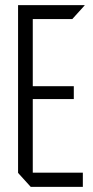

<svg xmlns="http://www.w3.org/2000/svg" viewBox="-20 -724 362 744"><path d="M99 0 50 -54V-55H301V0ZM50 -55V-704H107V-55ZM107 -340V-390H266V-340ZM107 -650V-704H308V-703L260 -650Z"/></svg>

Font: Foldit Light
Style: Regular
Weight: 300
Version: Version 1.003